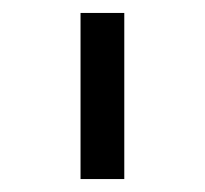

<svg xmlns="http://www.w3.org/2000/svg" viewBox="-20 -734 318 298"><path d="M172.9 -713.9V-456.1H105V-713.9Z"/></svg>

Font: XB Khoramshahr
Style: Regular
Weight: 400
Designer: Behnam
Foundry: Irmug
Version: Version 8.005 2009